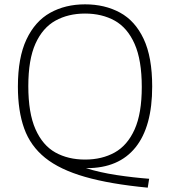

<svg xmlns="http://www.w3.org/2000/svg" viewBox="-20 -769 784 885"><path d="M661 96Q487.5 79.5 371.8 46.2Q256 13 188.2 -41.5Q120.5 -96 91.5 -176.8Q62.5 -257.5 62.5 -369.5Q62.5 -503.5 102 -587.2Q141.5 -671 211.2 -710Q281 -749 372 -749Q463 -749 533 -711Q603 -673 642.2 -589.5Q681.5 -506 681.5 -370Q681.5 -185 604.5 -89.5Q527.5 6 380.5 6Q378 6 376 6Q439.5 26 517 37.8Q594.5 49.5 667.5 55ZM372 -33.5Q450 -33.5 508.8 -66.2Q567.5 -99 600.5 -172.5Q633.5 -246 633.5 -368Q633.5 -492 600.5 -566.5Q567.5 -641 508.8 -673.8Q450 -706.5 372 -706.5Q294.5 -706.5 235.5 -673.8Q176.5 -641 143.5 -567.8Q110.5 -494.5 110.5 -372Q110.5 -248 143.5 -173.5Q176.5 -99 235.2 -66.2Q294 -33.5 372 -33.5Z"/></svg>

Font: Encode Sans SmExp XLt
Style: Regular
Weight: 200
Width: 6
Designer: Multiple Designers
Foundry: Impallari Type
Version: Version 3.002; ttfautohint (v1.8.3) -l 8 -r 50 -G 200 -x 14 